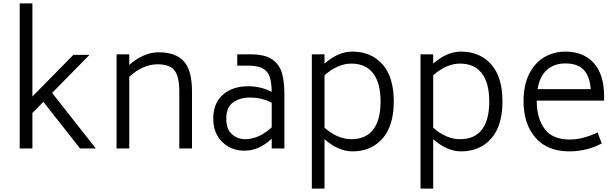

<svg xmlns="http://www.w3.org/2000/svg" viewBox="-20 -866 3590 1120"><path d="M233 -272 169 -207V0H95V-846H169V-303L408 -546H502L284 -324L539 0H447Z M1100 -332V0H1026V-332Q1026 -419 998 -455Q970 -491 899 -491Q815 -491 734 -418V0H660V-549H734V-487Q773 -522 817 -541.5Q861 -561 905 -561Q1005 -561 1052.5 -508.5Q1100 -456 1100 -332Z M1639 -316V0H1565V-57Q1525 -20 1486.5 -3.5Q1448 13 1404 13Q1355 13 1314 -9.5Q1273 -32 1248.5 -74Q1224 -116 1224 -174Q1224 -264 1280 -313.5Q1336 -363 1430 -363Q1464 -363 1499.5 -354.5Q1535 -346 1565 -330Q1564 -384 1554 -416Q1544 -448 1515 -465.5Q1486 -483 1428 -483H1364V-549H1443Q1525 -549 1567.5 -519.5Q1610 -490 1624.5 -440.5Q1639 -391 1639 -316ZM1565 -123V-267Q1508 -297 1437 -297Q1379 -297 1339.5 -268.5Q1300 -240 1300 -174Q1300 -111 1333.5 -82.5Q1367 -54 1410 -54Q1489 -54 1565 -123Z M2277 -274Q2277 -132 2211 -57.5Q2145 17 2035 17Q1954 17 1873 -54V234H1799V-549H1873V-495Q1953 -565 2035 -565Q2145 -565 2211 -491Q2277 -417 2277 -274ZM2200 -274Q2200 -382 2156.5 -438.5Q2113 -495 2029 -495Q1951 -495 1873 -427V-121Q1950 -54 2029 -54Q2114 -54 2157 -110Q2200 -166 2200 -274Z M2911 -274Q2911 -132 2845 -57.5Q2779 17 2669 17Q2588 17 2507 -54V234H2433V-549H2507V-495Q2587 -565 2669 -565Q2779 -565 2845 -491Q2911 -417 2911 -274ZM2834 -274Q2834 -382 2790.5 -438.5Q2747 -495 2663 -495Q2585 -495 2507 -427V-121Q2584 -54 2663 -54Q2748 -54 2791 -110Q2834 -166 2834 -274Z M3111 -277Q3111 -176 3157 -114Q3203 -52 3304 -52Q3377 -52 3466 -93L3490 -29Q3402 17 3300 17Q3173 17 3103.5 -63Q3034 -143 3034 -276Q3034 -368 3066 -433Q3098 -498 3153.5 -531.5Q3209 -565 3278 -565Q3383 -565 3443 -499Q3503 -433 3504 -308V-279H3111ZM3116 -346H3426Q3420 -423 3384 -459.5Q3348 -496 3278 -496Q3213 -496 3170.5 -458.5Q3128 -421 3116 -346Z"/></svg>

Font: Biryani Light
Style: Regular
Weight: 300
Designer: Dan Reynolds and Mathieu Réguer
Foundry: Dan Reynolds and Mathieu Réguer
Version: Version 1.004; ttfautohint (v1.1) -l 5 -r 5 -G 72 -x 0 -D la